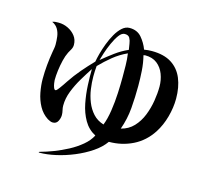

<svg xmlns="http://www.w3.org/2000/svg" viewBox="-115 -902 1231 1113"><g transform="rotate(15 500.0 -345.0)"><path d="M564 -475Q564 -510 563.5 -546Q563 -582 558 -617Q512 -596 474.5 -565.5Q437 -535 402 -499Q399 -468 399 -436Q399 -400 404.5 -361Q410 -322 424.5 -285.5Q439 -249 464 -221.5Q489 -194 528 -182Q543 -220 551 -273Q559 -326 561.5 -380Q564 -434 564 -475ZM558 -638Q555 -653 552.5 -672.5Q550 -692 542 -706.5Q534 -721 512 -721Q494 -721 477.5 -698.5Q461 -676 446.5 -643.5Q432 -611 422.5 -581.5Q413 -552 409 -537Q444 -566 480.5 -593Q517 -620 558 -638ZM785 -478Q785 -517 771.5 -552.5Q758 -588 730 -610Q702 -632 658 -632Q654 -632 648 -630Q659 -586 662 -540.5Q665 -495 665 -450Q665 -383 659.5 -316Q654 -249 631 -185Q676 -196 706 -228Q736 -260 753 -303Q770 -346 777.5 -392Q785 -438 785 -478ZM896 -435Q896 -382 880.5 -325.5Q865 -269 836 -224Q793 -158 727 -125.5Q661 -93 584 -93Q558 -56 513.5 -26Q469 4 416 26Q363 48 309.5 60Q256 72 212 72Q207 72 207 70Q207 68 210 67.5Q213 67 214 66Q248 57 290 41Q332 25 373.5 3Q415 -19 448.5 -47Q482 -75 499 -108Q455 -131 430 -174.5Q405 -218 394.5 -271.5Q384 -325 381.5 -378.5Q379 -432 380 -475Q357 -440 332.5 -399Q308 -358 291 -314.5Q274 -271 274 -228Q274 -214 277.5 -200Q281 -186 281 -172Q281 -154 271.5 -135.5Q262 -117 241 -117Q232 -117 224.5 -120.5Q217 -124 209 -128Q175 -150 155 -186.5Q135 -223 127 -265.5Q119 -308 119 -346Q119 -388 123 -430Q127 -472 134 -513Q136 -524 138 -535.5Q140 -547 140 -558Q140 -581 137 -605Q134 -629 122.5 -649Q111 -669 87 -680Q97 -684 106 -684.5Q115 -685 125 -685Q154 -685 181 -672Q208 -659 225.5 -636.5Q243 -614 243 -583Q243 -569 236 -556Q229 -543 222 -531Q211 -509 203.5 -478Q196 -447 192 -415Q188 -383 188 -358Q188 -353 190 -339Q192 -325 196.5 -313.5Q201 -302 208 -302Q212 -302 219.5 -311Q227 -320 229 -323Q237 -334 245 -345.5Q253 -357 260 -368Q288 -410 320.5 -448Q353 -486 388 -522Q391 -541 399 -571Q407 -601 419.5 -634Q432 -667 448.5 -696Q465 -725 485.5 -743.5Q506 -762 530 -762Q576 -762 602.5 -731Q629 -700 643 -662Q654 -664 666 -665Q678 -666 689 -666Q762 -666 807.5 -637Q853 -608 874.5 -556Q896 -504 896 -435Z"/></g></svg>

Font: Kaisei Tokumin Medium
Style: Regular
Weight: 500
Designer: Font-Kai, 金井和夫
Foundry: KAZUO KANAI
Version: Version 5.003